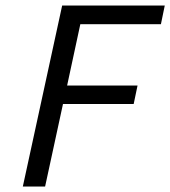

<svg xmlns="http://www.w3.org/2000/svg" viewBox="-20 -678 619 698"><path d="M272 -590 224 -367H480L466 -300H209L144 0H63L206 -658H579L565 -590Z"/></svg>

Font: Ysabeau Medium
Style: Italic
Weight: 500
Italic angle: -12°
Designer: Christian Thalmann (Catharsis Fonts)
Version: Version 0.003